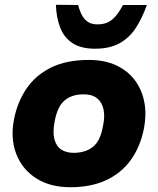

<svg xmlns="http://www.w3.org/2000/svg" viewBox="-20 -776 661 804"><path d="M275 8Q189 8 130.5 -30Q72 -68 47.5 -133Q23 -198 39 -278Q53 -349 91 -405Q129 -461 193.5 -493Q258 -525 352 -525Q419 -525 467.5 -502Q516 -479 545.5 -439Q575 -399 584.5 -347.5Q594 -296 583 -239Q568 -162 528 -106.5Q488 -51 424.5 -21.5Q361 8 275 8ZM288 -136Q337 -136 368.5 -160.5Q400 -185 411 -247Q420 -288 413.5 -318Q407 -348 386.5 -364.5Q366 -381 331 -381Q280 -381 250 -355Q220 -329 209 -268Q200 -222 208 -192.5Q216 -163 237 -149.5Q258 -136 288 -136ZM378 -572Q319 -572 283.5 -595.5Q248 -619 232 -660.5Q216 -702 214 -756L307 -755Q315 -726 325.5 -708.5Q336 -691 351 -682.5Q366 -674 388 -674Q412 -674 429.5 -681.5Q447 -689 463 -707Q479 -725 495 -755H595Q575 -699 548 -658Q521 -617 480 -594.5Q439 -572 378 -572Z"/></svg>

Font: REM
Style: Bold Italic
Weight: 700
Italic angle: -11°
Designer: Octavio Pardo
Foundry: Ashler Design
Version: Version 1.005;gftools[0.9.28]